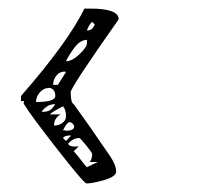

<svg xmlns="http://www.w3.org/2000/svg" viewBox="-20 -468 467 448"><path d="M36 -232H29V-244Q139 -370 177 -448H190Q257 -448 257 -423Q145 -264 145 -253Q145 -228 152 -225Q187 -177 238 -102Q251 -82 251 -68Q251 -56 223.5 -48Q196 -40 182 -40Q176 -40 113.5 -120Q51 -200 36 -225Q36 -226 35.5 -226Q35 -226 35 -227Q35 -228 36 -230ZM152 -115Q156 -111 163.5 -101.5Q171 -92 176.5 -85Q182 -78 183 -78L208 -90H189Q195 -96 195 -109Q194 -113 180.5 -129.5Q167 -146 165 -146Q151 -146 139 -133Q141 -126 154 -126Q162 -126 164 -127ZM127 -146 134 -139 146 -152Q130 -152 127 -146ZM143 -183Q136 -183 127 -164Q128 -164 131 -164L134 -163Q153 -163 153 -173Q153 -176 149.5 -179.5Q146 -183 143 -183ZM121 -201Q106 -192 106 -175Q117 -175 125.5 -181Q134 -187 134 -197Q134 -212 127 -220Q100 -206 96 -201ZM109 -225Q89 -225 77 -207Q90 -207 96 -210.5Q102 -214 109 -225ZM96 -263Q82 -263 73 -252.5Q64 -242 64 -230Q109 -230 109 -244Q109 -260 96 -263ZM131 -301Q119 -301 111.5 -291.5Q104 -282 104 -270H115L134 -300H133Q132 -301 131 -301ZM183 -375Q168 -375 155 -358.5Q142 -342 134 -325Q148 -325 165.5 -341.5Q183 -358 183 -368ZM195 -417Q189 -412 183 -398Q183 -397 184 -397Q196 -397 201 -411Z"/></svg>

Font: CabinSketch
Style: Regular
Weight: 400
Designer: Pablo Impallari
Foundry: Pablo Impallari. www.impallari.com Igino Marini. www.ikern.com
Version: Version 1.002